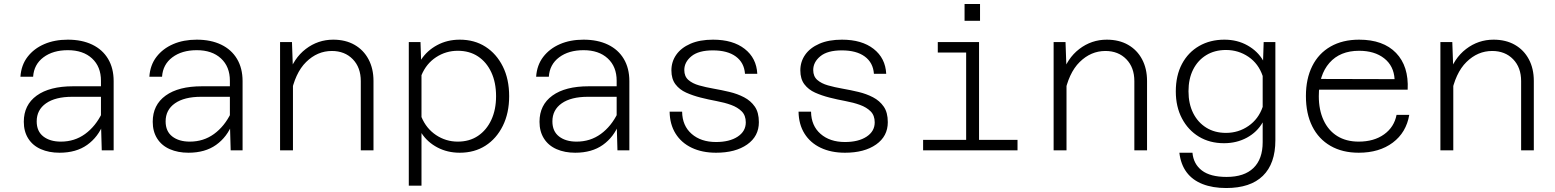

<svg xmlns="http://www.w3.org/2000/svg" viewBox="-20 -758 7840 968"><path d="M493 0 489 -142V-351Q489 -422 444 -463.5Q399 -505 322 -505Q247 -505 199 -469Q151 -433 147 -371H83Q87 -430 119 -471.5Q151 -513 203 -535.5Q255 -558 322 -558Q393 -558 445 -533Q497 -508 525 -461Q553 -414 553 -349V0ZM280 12Q227 12 186 -6Q145 -24 122.5 -59.5Q100 -95 100 -144Q100 -229 165 -276Q230 -323 348 -323H501V-270H344Q259 -270 212 -237Q165 -204 165 -146Q165 -96 198.5 -70Q232 -44 287 -44Q356 -44 409 -82.5Q462 -121 495 -189L502 -136Q475 -67 419.5 -27.5Q364 12 280 12Z M1143 0 1139 -142V-351Q1139 -422 1094 -463.5Q1049 -505 972 -505Q897 -505 849 -469Q801 -433 797 -371H733Q737 -430 769 -471.5Q801 -513 853 -535.5Q905 -558 972 -558Q1043 -558 1095 -533Q1147 -508 1175 -461Q1203 -414 1203 -349V0ZM930 12Q877 12 836 -6Q795 -24 772.5 -59.5Q750 -95 750 -144Q750 -229 815 -276Q880 -323 998 -323H1151V-270H994Q909 -270 862 -237Q815 -204 815 -146Q815 -96 848.5 -70Q882 -44 937 -44Q1006 -44 1059 -82.5Q1112 -121 1145 -189L1152 -136Q1125 -67 1069.5 -27.5Q1014 12 930 12Z M1799 0V-349Q1799 -418 1758.5 -459.5Q1718 -501 1653 -501Q1580 -501 1523.5 -445.5Q1467 -390 1446 -278L1433 -378Q1460 -464 1521.5 -511Q1583 -558 1660 -558Q1722 -558 1767.5 -532Q1813 -506 1838 -459Q1863 -412 1863 -350V0ZM1392 0V-546H1452L1457 -405V0Z M2298 -558Q2372 -558 2427.5 -522.5Q2483 -487 2515 -423Q2547 -359 2547 -273Q2547 -188 2515 -123.5Q2483 -59 2427.5 -23.5Q2372 12 2298 12Q2236 12 2185.5 -14.5Q2135 -41 2105 -87V178H2041V-546H2100L2103 -457Q2133 -503 2184 -530.5Q2235 -558 2298 -558ZM2288 -44Q2347 -44 2390 -73Q2433 -102 2457 -153.5Q2481 -205 2481 -273Q2481 -342 2457 -393.5Q2433 -445 2390 -473.5Q2347 -502 2288 -502Q2228 -502 2178.5 -469.5Q2129 -437 2105 -379V-168Q2129 -110 2178.5 -77Q2228 -44 2288 -44Z M3093 0 3089 -142V-351Q3089 -422 3044 -463.5Q2999 -505 2922 -505Q2847 -505 2799 -469Q2751 -433 2747 -371H2683Q2687 -430 2719 -471.5Q2751 -513 2803 -535.5Q2855 -558 2922 -558Q2993 -558 3045 -533Q3097 -508 3125 -461Q3153 -414 3153 -349V0ZM2880 12Q2827 12 2786 -6Q2745 -24 2722.5 -59.5Q2700 -95 2700 -144Q2700 -229 2765 -276Q2830 -323 2948 -323H3101V-270H2944Q2859 -270 2812 -237Q2765 -204 2765 -146Q2765 -96 2798.5 -70Q2832 -44 2887 -44Q2956 -44 3009 -82.5Q3062 -121 3095 -189L3102 -136Q3075 -67 3019.5 -27.5Q2964 12 2880 12Z M3590 12Q3520 12 3467.5 -13Q3415 -38 3386 -84.5Q3357 -131 3356 -195H3419Q3420 -124 3467 -83Q3514 -42 3590 -42Q3658 -42 3699 -69Q3740 -96 3740 -141Q3740 -176 3719.5 -196.5Q3699 -217 3666 -229Q3633 -241 3592.5 -248.5Q3552 -256 3512.5 -266Q3473 -276 3439.5 -291Q3406 -306 3385.5 -333Q3365 -360 3365 -403Q3365 -447 3389.5 -482Q3414 -517 3461 -537.5Q3508 -558 3575 -558Q3675 -558 3734.5 -511.5Q3794 -465 3798 -386H3736Q3732 -442 3690 -473Q3648 -504 3574 -504Q3502 -504 3466 -474.5Q3430 -445 3430 -405Q3430 -373 3450.5 -355Q3471 -337 3504.5 -327.5Q3538 -318 3578 -311Q3618 -304 3658 -294.5Q3698 -285 3731.5 -267.5Q3765 -250 3785.5 -220.5Q3806 -191 3806 -142Q3806 -71 3747 -29.5Q3688 12 3590 12Z M4240 12Q4170 12 4117.5 -13Q4065 -38 4036 -84.5Q4007 -131 4006 -195H4069Q4070 -124 4117 -83Q4164 -42 4240 -42Q4308 -42 4349 -69Q4390 -96 4390 -141Q4390 -176 4369.5 -196.5Q4349 -217 4316 -229Q4283 -241 4242.5 -248.5Q4202 -256 4162.5 -266Q4123 -276 4089.5 -291Q4056 -306 4035.5 -333Q4015 -360 4015 -403Q4015 -447 4039.5 -482Q4064 -517 4111 -537.5Q4158 -558 4225 -558Q4325 -558 4384.5 -511.5Q4444 -465 4448 -386H4386Q4382 -442 4340 -473Q4298 -504 4224 -504Q4152 -504 4116 -474.5Q4080 -445 4080 -405Q4080 -373 4100.5 -355Q4121 -337 4154.5 -327.5Q4188 -318 4228 -311Q4268 -304 4308 -294.5Q4348 -285 4381.5 -267.5Q4415 -250 4435.5 -220.5Q4456 -191 4456 -142Q4456 -71 4397 -29.5Q4338 12 4240 12Z M4851 0V-546H4916V0ZM4634 0V-53H5110V0ZM4708 -493V-546H4883V-493ZM4843 -653V-738H4921V-653Z M5699 0V-349Q5699 -418 5658.5 -459.5Q5618 -501 5553 -501Q5480 -501 5423.5 -445.5Q5367 -390 5346 -278L5333 -378Q5360 -464 5421.5 -511Q5483 -558 5560 -558Q5622 -558 5667.5 -532Q5713 -506 5738 -459Q5763 -412 5763 -350V0ZM5292 0V-546H5352L5357 -405V0Z M6348 -453 6351 -546H6410V-51Q6410 67 6347 128.5Q6284 190 6162 190Q6094 190 6043 170Q5992 150 5962.5 110.5Q5933 71 5926 12H5992Q5997 69 6039.5 101.5Q6082 134 6164 134Q6253 134 6299.5 89Q6346 44 6346 -41V-141Q6318 -92 6266.5 -64Q6215 -36 6151 -36Q6079 -36 6024.5 -69Q5970 -102 5939 -161Q5908 -220 5908 -297Q5908 -377 5939 -435.5Q5970 -494 6025.5 -526Q6081 -558 6153 -558Q6218 -558 6269.5 -529Q6321 -500 6348 -453ZM6161 -88Q6224 -88 6274.5 -123Q6325 -158 6346 -219V-375Q6325 -437 6274.5 -471.5Q6224 -506 6161 -506Q6104 -506 6061.5 -480Q6019 -454 5995.5 -407.5Q5972 -361 5972 -298Q5972 -235 5995.5 -188Q6019 -141 6061.5 -114.5Q6104 -88 6161 -88Z M6830 12Q6748 12 6688 -22.5Q6628 -57 6596 -121Q6564 -185 6564 -274Q6564 -361 6596 -425Q6628 -489 6688.5 -523.5Q6749 -558 6832 -558Q6954 -558 7018.5 -491Q7083 -424 7077 -306H6615L6616 -360L7011 -359Q7007 -426 6958.5 -464Q6910 -502 6832 -502Q6736 -502 6682.5 -441Q6629 -380 6629 -273Q6629 -204 6653 -152Q6677 -100 6722 -72Q6767 -44 6830 -44Q6907 -44 6958 -80.5Q7009 -117 7021 -179H7085Q7070 -90 7002 -39Q6934 12 6830 12Z M7649 0V-349Q7649 -418 7608.5 -459.5Q7568 -501 7503 -501Q7430 -501 7373.5 -445.5Q7317 -390 7296 -278L7283 -378Q7310 -464 7371.5 -511Q7433 -558 7510 -558Q7572 -558 7617.5 -532Q7663 -506 7688 -459Q7713 -412 7713 -350V0ZM7242 0V-546H7302L7307 -405V0Z"/></svg>

Font: Azeret Mono ExtraLight
Style: Regular
Weight: 250
Designer: Martin Vácha
Foundry: Displaay
Version: Version 1.002